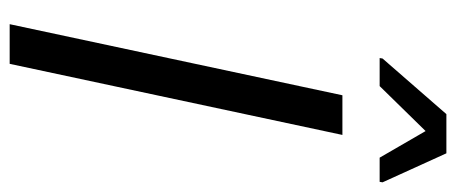

<svg xmlns="http://www.w3.org/2000/svg" viewBox="-293 -650 943 397"><g transform="rotate(90 178.5 -451.5)"><path d="M30 0 177 -688H259L112 0ZM100 -765 101 -771 216 -903H297L357 -771L356 -765H306L251 -860L158 -765Z"/></g></svg>

Font: Saira SemiCondensed
Style: Italic
Weight: 400
Width: 4
Italic angle: -12°
Designer: Hector Gatti with collaboration of the Omnibus-Type team
Foundry: Omnibus-Type
Version: Version 1.101